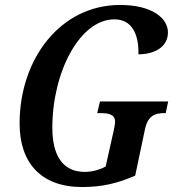

<svg xmlns="http://www.w3.org/2000/svg" viewBox="-20 -744 709 774"><path d="M311 10C392 10 454 -5 525 -36L564 -221C576 -280 607 -288 643 -288H648L658 -335H383L372 -288H383C419 -288 444 -283 444 -252C444 -246 442 -234 438 -216L406 -73C384 -60 351 -51 322 -51C228 -51 191 -124 191 -229C191 -454 302 -666 441 -666C512 -666 540 -606 538 -525C603 -525 657 -555 657 -613C657 -671 593 -724 464 -724C224 -724 59 -507 59 -246C59 -89 144 10 311 10Z"/></svg>

Font: Noto Serif Condensed SemiBold
Style: Italic
Weight: 600
Width: 3
Italic angle: -12°
Designer: Monotype Design Team
Foundry: Monotype Imaging Inc.
Version: Version 2.014